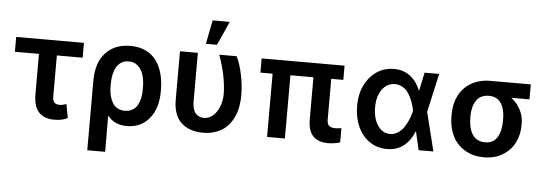

<svg xmlns="http://www.w3.org/2000/svg" viewBox="-57 -963 3829 1347"><g transform="rotate(5 1857.0 -289.0)"><path d="M504.4 -545.4V-440.9H322.8V-154.3Q322.8 -120.6 335.7 -108.9Q348.6 -97.2 372.1 -97.2Q391.6 -97.2 419.9 -106.9L437 -9.8Q399.9 9.8 343.8 9.8Q196.8 9.8 196.8 -156.2V-440.9H27.3V-545.4Z M593.3 203.1V-285.6Q593.3 -414.6 657.7 -483.6Q722.2 -552.7 831.5 -552.7Q892.6 -552.7 939.2 -530.8Q985.8 -508.8 1014.4 -469Q1043 -429.2 1057.1 -377.4Q1071.3 -325.7 1071.3 -262.7V-252.9Q1071.8 -134.3 1012.9 -62.3Q954.1 9.8 853.5 9.8Q767.1 9.8 718.3 -52.2L719.2 203.1ZM717.3 -245.6Q718.3 -218.3 724.1 -193.8Q730 -169.4 742.2 -146.2Q754.4 -123 777.3 -109.4Q800.3 -95.7 831.1 -95.7Q861.3 -95.7 884 -108.6Q906.7 -121.6 919.4 -144.5Q932.1 -167.5 938.2 -194.3Q944.3 -221.2 944.3 -252.9V-262.7Q944.3 -314.9 933.3 -354.2Q922.4 -393.6 895.8 -418.5Q869.1 -443.4 829.1 -443.4Q799.8 -443.4 777.6 -429.7Q755.4 -416 742.4 -392.3Q729.5 -368.7 723.4 -339.6Q717.3 -310.5 717.3 -276.9Z M1357.4 -613.3 1390.1 -781.2H1510.7L1435.5 -613.3ZM1180.7 -545.4H1306.6V-204.6Q1306.6 -147 1329.1 -120.6Q1351.6 -94.2 1386.2 -94.2Q1441.9 -94.2 1477.3 -148.2Q1512.7 -202.1 1512.7 -276.9Q1509.8 -400.4 1457.5 -545.4H1579.6Q1603.5 -499 1619.6 -424.6Q1635.7 -350.1 1636.2 -276.9Q1636.2 -229 1627.4 -186.8Q1618.7 -144.5 1599.4 -108.2Q1580.1 -71.8 1551.8 -45.9Q1523.4 -20 1482.2 -5.1Q1440.9 9.8 1390.1 9.8Q1292.5 9.8 1236.3 -43.9Q1180.2 -97.7 1180.7 -206.1Z M2339.8 -545.4V-445.3H2254.9V-158.7Q2254.9 -126.5 2269.5 -114.5Q2284.2 -102.5 2313.5 -102.5Q2334 -102.5 2356 -106.9V-6.3Q2313 6.3 2272 6.3Q2129.4 6.3 2129.4 -147V-445.3H1967.3V0H1841.8V-445.3H1755.9V-545.4Z M2684.6 11.2Q2616.7 10.7 2563.7 -25.4Q2510.7 -61.5 2481.4 -126.2Q2452.1 -190.9 2452.1 -272.9Q2452.1 -396 2519.3 -474.4Q2586.4 -552.7 2688 -552.7Q2754.9 -552.7 2802 -516.6Q2849.1 -480.5 2874 -417.5H2876.5L2903.3 -545.4H3005.9L2945.3 -272.9L3013.2 0H2909.2L2879.4 -128.4H2877Q2851.6 -64 2803.5 -26.1Q2755.4 11.7 2684.6 11.2ZM2845.7 -272.9V-273.9Q2840.8 -297.9 2834.2 -319.3Q2827.6 -340.8 2815.7 -365.2Q2803.7 -389.6 2789.1 -407Q2774.4 -424.3 2752.4 -435.8Q2730.5 -447.3 2704.6 -447.3Q2647.5 -447.3 2613 -398.7Q2578.6 -350.1 2578.6 -272.9Q2578.6 -195.8 2612.1 -145.8Q2645.5 -95.7 2699.2 -95.7Q2729.5 -95.7 2755.6 -113Q2781.7 -130.4 2799.3 -158.2Q2816.9 -186 2828.1 -214.4Q2839.4 -242.7 2845.7 -271.5Z M3117.7 -258.3V-270Q3117.7 -344.2 3146.5 -402.1Q3175.3 -460 3232.7 -494.1Q3290 -528.3 3367.7 -528.3H3652.8V-422.9H3524.9Q3565.4 -392.1 3589.4 -346.4Q3613.3 -300.8 3613.3 -248.5V-238.8Q3613.3 -169.9 3585.2 -114.3Q3557.1 -58.6 3501 -24.4Q3444.8 9.8 3369.1 9.8Q3291 9.8 3233.2 -25.6Q3175.3 -61 3146.5 -121.1Q3117.7 -181.2 3117.7 -258.3ZM3250.5 -270V-258.3Q3250.5 -223.6 3257.1 -195.1Q3263.7 -166.5 3277.1 -143.8Q3290.5 -121.1 3314 -108.4Q3337.4 -95.7 3369.1 -95.7Q3426.8 -95.7 3453.9 -140.6Q3481 -185.5 3480.5 -258.3V-270Q3481 -337.4 3453.4 -380.1Q3425.8 -422.9 3367.7 -422.9Q3308.1 -422.9 3279.3 -380.1Q3250.5 -337.4 3250.5 -270Z"/></g></svg>

Font: Interop SemBd
Style: Regular
Weight: 600
Designer: Rasmus Andersson, Google, Jang Haemin
Foundry: jhaemin
Version: Version 1.007